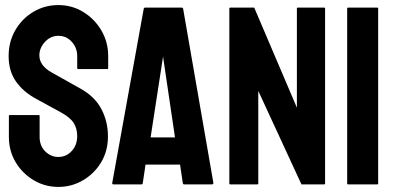

<svg xmlns="http://www.w3.org/2000/svg" viewBox="-20 -726 1557 756"><path d="M210 -706Q264 -706 308.5 -678.5Q353 -651 379.5 -605.5Q406 -560 406 -505V-458Q406 -454 402 -454H288Q284 -454 284 -458V-505Q284 -538 262.5 -561.5Q241 -585 210 -585Q179 -585 157 -561Q135 -537 135 -508Q135 -468 183 -441L297 -377Q353 -346 379 -297Q405 -248 405 -189Q405 -131 378 -86.5Q351 -42 306.5 -16Q262 10 210 10Q157 10 112.5 -16.5Q68 -43 41.5 -87.5Q15 -132 15 -187V-269Q15 -273 19 -273H132Q136 -273 136 -269V-187Q136 -152 158 -130Q180 -108 210 -108Q241 -108 262.5 -131.5Q284 -155 284 -190Q284 -220 270 -242Q256 -264 219 -284L122 -337Q72 -364 43 -405Q14 -446 14 -505Q14 -562 40.5 -607.5Q67 -653 111.5 -679.5Q156 -706 210 -706Z M427 0Q421 0 422 -6L546 -692Q547 -696 551 -696H696Q700 -696 701 -692L820 -7Q821 0 814 0H705Q701 0 700 -4L689 -78H553L542 -4Q541 0 537 0ZM573 -185H669L622 -503Z M887 0Q883 0 883 -4V-692Q883 -696 887 -696H981L1149 -302V-692Q1149 -696 1153 -696H1256Q1260 -696 1260 -692V-4Q1260 0 1256 0H1167L997 -368V-4Q997 0 993 0Z M1351 0Q1347 0 1347 -4V-692Q1347 -696 1351 -696H1465Q1469 -696 1469 -692V-4Q1469 0 1465 0Z"/></svg>

Font: AL Dynamic
Style: Regular
Weight: 400
Version: Version 1.000; ttfautohint (v1.8.2) -l 8 -r 50 -G 200 -x 14 